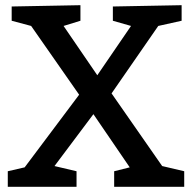

<svg xmlns="http://www.w3.org/2000/svg" viewBox="-20 -720 740 740"><path d="M10 0V-60L75 -75L285 -355L100 -620L25 -640V-695L290 -700V-640L225 -620L355 -430L485 -620L415 -640V-695L680 -700V-640L590 -620L410 -360L605 -80L690 -60V0H420V-60L480 -75L340 -280L190 -80L275 -60V0Z"/></svg>

Font: Bitter
Style: Regular
Weight: 400
Designer: Sol Matas
Foundry: Sol Matas
Version: Version 1.001